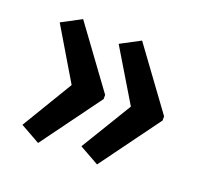

<svg xmlns="http://www.w3.org/2000/svg" viewBox="-82 -570 643 606"><g transform="rotate(20 239.0 -267.0)"><path d="M446 -260 299 -59 233 -96 337 -267 233 -440 299 -475 446 -274ZM248 -260 101 -59 35 -96 138 -267 35 -440 101 -475 248 -274Z"/></g></svg>

Font: Noto Sans Kannada ExtraCondensed Medium
Style: Regular
Weight: 500
Width: 2
Designer: Jelle Bosma - Monotype Design Team
Foundry: Monotype Imaging Inc.
Version: Version 2.005; ttfautohint (v1.8.4.7-5d5b)